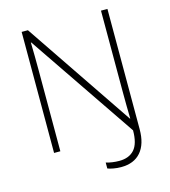

<svg xmlns="http://www.w3.org/2000/svg" viewBox="-128 -881 966 1094"><g transform="rotate(-15 355.5 -334.5)"><path d="M451 111Q428 111 406 107Q384 103 372 98V63Q388 68 408.5 71Q429 74 450 74Q508 74 539 39Q570 4 570 -74L139 -708H137Q138 -668 138.5 -627.5Q139 -587 139 -545V-66H102V-780H139L570 -143H572Q571 -180 570.5 -222.5Q570 -265 570 -304V-780H608V-70Q608 17 567.5 64Q527 111 451 111Z"/></g></svg>

Font: Noto Sans Malayalam UI ExtraLight
Style: Regular
Weight: 200
Designer: Jelle Bosma - Monotype Design Team
Foundry: Monotype Imaging Inc.
Version: Version 2.104; ttfautohint (v1.8.4.7-5d5b)